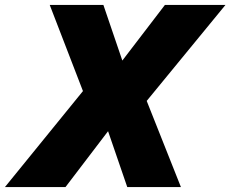

<svg xmlns="http://www.w3.org/2000/svg" viewBox="-41 -760 936 780"><path d="M-21 0 296 -390 161 -740H379L456 -514L629 -740H875L555 -350L694 0H476L398 -227L225 0Z"/></svg>

Font: Be Vietnam Pro Black
Style: Italic
Weight: 900
Italic angle: -12°
Designer: Lam Bao, Tony Le, Vietanh Nguyen
Foundry: Yellow Type Foundry
Version: Version 1.002; ttfautohint (v1.8.3)